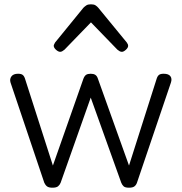

<svg xmlns="http://www.w3.org/2000/svg" viewBox="-20 -858 845 893"><path d="M224 15Q207 15 199 9Q191 3 186 -8L29 -474Q24 -490 33 -502.5Q42 -515 64 -515Q78 -515 85 -510Q92 -505 96 -493L226 -88L368 -492Q373 -505 380.5 -510Q388 -515 402 -515Q415 -515 423 -510Q431 -505 435 -493L580 -88L709 -493Q713 -505 720 -510Q727 -515 741 -515Q764 -515 772.5 -503.5Q781 -492 775 -474L617 -8Q613 3 605 9Q597 15 580 15Q562 15 555 8.5Q548 2 544 -8L402 -404L262 -8Q258 2 250 8.5Q242 15 224 15ZM260 -617Q251 -617 240.5 -626.5Q230 -636 230 -645Q230 -648 231.5 -651Q233 -654 236 -660L368 -822Q374 -828 381.5 -833Q389 -838 403 -838Q417 -838 424.5 -833Q432 -828 437 -822L570 -660Q574 -654 575 -651Q576 -648 576 -645Q576 -636 565.5 -626.5Q555 -617 547 -617Q541 -617 536 -620Q531 -623 526 -627L403 -754L280 -627Q275 -623 270 -620Q265 -617 260 -617Z"/></svg>

Font: Playwrite BR Light
Style: Regular
Weight: 300
Version: Version 1.003